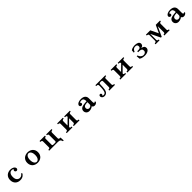

<svg xmlns="http://www.w3.org/2000/svg" viewBox="1196 -4024 7608 7608"><g transform="rotate(-45 5000.0 -220.5)"><path d="M533.2 -560.1Q581.5 -560.1 616.7 -550.3Q651.9 -540.5 676 -526.4Q700.2 -512.2 714.8 -498Q734.9 -479.5 743.9 -458.7Q752.9 -438 752.9 -419.9Q752.9 -397.5 742.9 -380.4Q732.9 -363.3 716.8 -353.8Q700.7 -344.2 682.1 -344.2Q660.6 -344.2 643.8 -354.5Q627 -364.7 617.4 -379.9Q607.9 -395 607.9 -410.2Q607.9 -435.5 618.4 -452.6Q628.9 -469.7 646 -478Q637.7 -489.3 612.5 -498Q587.4 -506.8 551.8 -506.8Q510.7 -506.8 475.8 -482.9Q440.9 -459 419.9 -409.7Q398.9 -360.4 398.9 -284.2Q398.9 -228 410.4 -188.2Q421.9 -148.4 440.9 -122.3Q460 -96.2 482.7 -81.5Q505.4 -66.9 528.1 -61Q550.8 -55.2 569.8 -55.2Q612.3 -55.2 644.3 -70.1Q676.3 -85 699 -108.2Q721.7 -131.3 735.8 -155.8L770 -115.2Q757.8 -94.7 738.8 -71.5Q719.7 -48.3 690.4 -27.3Q661.1 -6.3 619.1 6.8Q577.1 20 520 20Q459.5 20 407.7 1Q356 -18.1 317.4 -55.2Q278.8 -92.3 257.3 -146.2Q235.8 -200.2 235.8 -270Q235.8 -337.9 258.1 -391.6Q280.3 -445.3 320.6 -482.9Q360.8 -520.5 415 -540.3Q469.2 -560.1 533.2 -560.1Z M1500 -560.1Q1563.5 -560.1 1618.2 -540.5Q1672.9 -521 1714.1 -483.9Q1755.4 -446.8 1778.6 -393.3Q1801.8 -339.8 1801.8 -272Q1801.8 -201.7 1778.6 -147.5Q1755.4 -93.3 1714.1 -55.9Q1672.9 -18.6 1618.2 0.7Q1563.5 20 1500 20Q1436.5 20 1381.8 0.7Q1327.1 -18.6 1285.9 -55.9Q1244.6 -93.3 1221.4 -147.5Q1198.2 -201.7 1198.2 -272Q1198.2 -339.8 1221.4 -393.3Q1244.6 -446.8 1285.9 -483.9Q1327.1 -521 1381.8 -540.5Q1436.5 -560.1 1500 -560.1ZM1500 -506.8Q1473.1 -506.8 1447.5 -492.9Q1421.9 -479 1401.1 -450.7Q1380.4 -422.4 1368.2 -378.2Q1356 -334 1356 -272.9Q1356 -210.9 1368.2 -166Q1380.4 -121.1 1401.1 -92Q1421.9 -63 1447.5 -49.1Q1473.1 -35.2 1500 -35.2Q1526.9 -35.2 1552.5 -49.1Q1578.1 -63 1598.9 -92Q1619.6 -121.1 1631.8 -166Q1644 -210.9 1644 -272.9Q1644 -334 1631.8 -378.2Q1619.6 -422.4 1598.9 -450.7Q1578.1 -479 1552.5 -492.9Q1526.9 -506.8 1500 -506.8Z M2154.8 -540H2457V-493.2Q2433.6 -489.3 2420.2 -484.1Q2406.7 -479 2398.9 -470.2Q2392.6 -461.9 2390.9 -449.2Q2389.2 -436.5 2389.2 -417V-107.9Q2389.2 -94.2 2391.4 -84Q2393.6 -73.7 2399.9 -66.9Q2406.7 -60.5 2419.9 -56.9Q2433.1 -53.2 2455.1 -53.2H2542Q2572.8 -53.2 2583 -64.9Q2594.2 -78.1 2594.2 -107.9V-416Q2594.2 -437 2592 -450.7Q2589.8 -464.4 2584 -474.1Q2578.1 -483.9 2564.5 -488.8Q2550.8 -493.7 2525.9 -495.1V-540H2827.1V-493.2Q2800.8 -489.7 2784.7 -484.6Q2768.6 -479.5 2757.8 -471.2Q2748.5 -462.9 2744.9 -449.5Q2741.2 -436 2741.2 -416V-118.2Q2741.2 -98.6 2745.1 -85.7Q2749 -72.8 2759.8 -64.9Q2771 -57.6 2790.5 -54.7Q2810.1 -51.8 2840.8 -51.8L2851.1 119.1H2806.2Q2796.9 84.5 2785.6 61.5Q2774.4 38.6 2755.9 24.9Q2737.3 11.2 2707.3 5.6Q2677.2 0 2629.9 0H2154.8V-46.9Q2182.6 -48.3 2199.7 -52.5Q2216.8 -56.6 2226.1 -63Q2235.8 -70.8 2239 -82Q2242.2 -93.3 2242.2 -108.9V-417Q2242.2 -437 2239 -450.4Q2235.8 -463.9 2226.1 -473.1Q2216.8 -481.9 2199.7 -486.8Q2182.6 -491.7 2154.8 -493.2Z M3141.1 -540H3460.9V-493.2Q3410.2 -491.7 3392.1 -475.1Q3382.3 -465.8 3378.7 -452.1Q3375 -438.5 3375 -417V-190.9L3622.1 -433.1Q3622.1 -454.6 3617.9 -466.3Q3613.8 -478 3604 -483.9Q3594.2 -490.2 3577.4 -491.5Q3560.5 -492.7 3536.1 -493.2V-540H3855V-493.2Q3827.1 -492.7 3810.5 -489Q3793.9 -485.4 3784.2 -477.1Q3774.9 -468.8 3772 -453.9Q3769 -439 3769 -415V-120.1Q3769 -99.1 3772 -85.2Q3774.9 -71.3 3784.2 -63Q3793 -54.7 3810.1 -51.5Q3827.1 -48.3 3855 -46.9V0H3536.1V-46.9Q3564 -47.9 3580.6 -52Q3597.2 -56.2 3606 -64.9Q3615.7 -74.7 3618.9 -88.4Q3622.1 -102.1 3622.1 -123V-350.1L3375 -103Q3375 -84.5 3379.2 -73.2Q3383.3 -62 3393.1 -56.2Q3402.8 -49.8 3419.7 -48.8Q3436.5 -47.9 3460.9 -46.9V0H3141.1V-46.9Q3170.4 -47.9 3187.3 -51.3Q3204.1 -54.7 3212.9 -63Q3222.7 -72.3 3225.3 -86.4Q3228 -100.6 3228 -123V-415Q3228 -438 3225.1 -452.9Q3222.2 -467.8 3212.9 -476.1Q3203.6 -484.4 3186.8 -488.5Q3169.9 -492.7 3141.1 -493.2Z M4484.9 -560.1Q4540.5 -560.1 4586.4 -548.3Q4632.3 -536.6 4665 -511.2Q4698.2 -485.8 4716.6 -447Q4734.9 -408.2 4734.9 -356V-147Q4734.9 -119.1 4739.7 -104.5Q4744.6 -89.8 4753.4 -84.5Q4762.2 -79.1 4773.9 -79.1Q4786.1 -79.1 4797.9 -86.7Q4809.6 -94.2 4816.9 -107.9L4832 -57.1Q4818.4 -35.2 4796.9 -19Q4775.4 -2.9 4750 6.1Q4724.6 15.1 4698.2 15.1Q4668.9 15.1 4646.2 5.6Q4623.5 -3.9 4609.1 -19.8Q4594.7 -35.6 4588.9 -54.2Q4565.9 -29.3 4533.2 -13.2Q4500.5 2.9 4464.6 10.5Q4428.7 18.1 4395 18.1Q4359.9 18.1 4328.6 6.3Q4297.4 -5.4 4273.4 -27.3Q4249.5 -49.3 4235.8 -80.1Q4222.2 -110.8 4222.2 -148.9Q4222.2 -191.9 4240.7 -227.1Q4259.3 -262.2 4300.8 -287.1Q4319.8 -298.3 4348.9 -306.9Q4377.9 -315.4 4412.1 -321.3Q4446.3 -327.1 4480.7 -330.8Q4515.1 -334.5 4543.9 -335.9L4587.9 -337.9V-353Q4587.9 -427.2 4559.1 -467.8Q4530.8 -508.8 4463.9 -508.8Q4429.7 -508.8 4404.3 -500.5Q4378.9 -492.2 4360.8 -478Q4376 -473.1 4385.5 -455.3Q4395 -437.5 4395 -418.9Q4395 -392.6 4375.7 -374.3Q4356.4 -356 4321.8 -356Q4303.7 -356 4287.6 -365.7Q4271.5 -375.5 4261.7 -390.6Q4252 -405.8 4252 -421.9Q4252 -449.7 4264.2 -469.5Q4276.4 -489.3 4295.9 -505.9Q4312 -519.5 4339.4 -532Q4366.7 -544.4 4403.6 -552.2Q4440.4 -560.1 4484.9 -560.1ZM4550.8 -285.2Q4528.8 -284.2 4503.9 -281Q4479 -277.8 4456.5 -272Q4434.1 -266.1 4419.9 -256.8Q4397 -241.7 4384 -219.2Q4371.1 -196.8 4371.1 -166Q4371.1 -134.3 4385.3 -111.6Q4399.4 -88.9 4422.1 -76.9Q4444.8 -64.9 4469.2 -64.9Q4490.7 -64.9 4511.7 -71.8Q4532.7 -78.6 4549.8 -91.1Q4566.9 -103.5 4576.9 -120.8Q4586.9 -138.2 4586.9 -159.2V-287.1Z M5284.2 -540H5842.8V-493.2Q5814 -492.7 5797.1 -488.5Q5780.3 -484.4 5771 -476.1Q5761.7 -467.8 5759.3 -455.1Q5756.8 -442.4 5756.8 -423.8V-113.8Q5756.8 -98.1 5760 -86.2Q5763.2 -74.2 5772.9 -65.9Q5782.2 -58.1 5799.1 -53.2Q5815.9 -48.3 5842.8 -46.9V0H5523.9V-46.9Q5573.7 -48.3 5592.8 -65.9Q5602.5 -75.2 5606.2 -87.4Q5609.9 -99.6 5609.9 -115.2V-422.9Q5609.9 -459 5596.2 -473.1Q5582 -486.8 5543 -486.8H5507.8Q5487.8 -486.8 5475.8 -483.4Q5463.9 -480 5457 -471.2Q5450.7 -461.4 5448.2 -445.1Q5445.8 -428.7 5444.8 -402.8Q5443.4 -344.2 5440.2 -285.2Q5437 -226.1 5428.5 -172.9Q5419.9 -119.6 5401.9 -78.1Q5388.7 -47.9 5369.4 -27.8Q5350.1 -7.8 5327.6 3.7Q5305.2 15.1 5282.7 20Q5260.3 24.9 5240.2 24.9Q5196.3 24.9 5164.8 7.6Q5133.3 -9.8 5116.7 -37.6Q5100.1 -65.4 5100.1 -96.2Q5100.1 -117.7 5109.6 -132.3Q5119.1 -147 5133.3 -154.5Q5147.5 -162.1 5161.1 -162.1Q5185.5 -162.1 5201.7 -145.8Q5217.8 -129.4 5217.8 -103Q5217.8 -83.5 5208.3 -71.3Q5198.7 -59.1 5186 -55.2Q5194.3 -42.5 5210.2 -37.4Q5226.1 -32.2 5241.2 -32.2Q5261.2 -32.2 5280.8 -37.4Q5300.3 -42.5 5316.7 -54.9Q5333 -67.4 5342.8 -89.8Q5355 -116.7 5362.8 -152.8Q5370.6 -189 5375.2 -230.2Q5379.9 -271.5 5381.8 -314.5Q5383.8 -357.4 5383.8 -397.9Q5383.8 -428.2 5380.6 -445.8Q5377.4 -463.4 5367.2 -474.1Q5356.4 -484.4 5337.2 -488.5Q5317.9 -492.7 5284.2 -493.2Z M6141.1 -540H6460.9V-493.2Q6410.2 -491.7 6392.1 -475.1Q6382.3 -465.8 6378.7 -452.1Q6375 -438.5 6375 -417V-190.9L6622.1 -433.1Q6622.1 -454.6 6617.9 -466.3Q6613.8 -478 6604 -483.9Q6594.2 -490.2 6577.4 -491.5Q6560.5 -492.7 6536.1 -493.2V-540H6855V-493.2Q6827.1 -492.7 6810.5 -489Q6793.9 -485.4 6784.2 -477.1Q6774.9 -468.8 6772 -453.9Q6769 -439 6769 -415V-120.1Q6769 -99.1 6772 -85.2Q6774.9 -71.3 6784.2 -63Q6793 -54.7 6810.1 -51.5Q6827.1 -48.3 6855 -46.9V0H6536.1V-46.9Q6564 -47.9 6580.6 -52Q6597.2 -56.2 6606 -64.9Q6615.7 -74.7 6618.9 -88.4Q6622.1 -102.1 6622.1 -123V-350.1L6375 -103Q6375 -84.5 6379.2 -73.2Q6383.3 -62 6393.1 -56.2Q6402.8 -49.8 6419.7 -48.8Q6436.5 -47.9 6460.9 -46.9V0H6141.1V-46.9Q6170.4 -47.9 6187.3 -51.3Q6204.1 -54.7 6212.9 -63Q6222.7 -72.3 6225.3 -86.4Q6228 -100.6 6228 -123V-415Q6228 -438 6225.1 -452.9Q6222.2 -467.8 6212.9 -476.1Q6203.6 -484.4 6186.8 -488.5Q6169.9 -492.7 6141.1 -493.2Z M7502 -560.1Q7545.4 -560.1 7586.4 -553.2Q7627.4 -546.4 7660.2 -530Q7692.9 -513.7 7712.4 -485.6Q7731.9 -457.5 7731.9 -415Q7731.9 -389.2 7719.7 -364Q7707.5 -338.9 7680.9 -320.8Q7654.3 -302.7 7611.8 -296.9V-293.9Q7684.1 -283.2 7724.6 -248Q7765.1 -212.9 7765.1 -149.9Q7765.1 -117.7 7748.3 -87.4Q7731.4 -57.1 7698 -32.7Q7664.6 -8.3 7614.3 5.9Q7564 20 7497.1 20Q7450.7 20 7406.5 11.7Q7362.3 3.4 7325.4 -11.2Q7288.6 -25.9 7264.2 -44.9L7253.9 -194.8H7297.9Q7306.2 -163.6 7322.8 -134.5Q7339.4 -105.5 7363.3 -82.5Q7387.2 -59.6 7417.7 -46.4Q7448.2 -33.2 7483.9 -33.2Q7523.9 -33.2 7554 -48.6Q7584 -64 7600.6 -89.6Q7617.2 -115.2 7617.2 -146Q7617.2 -210.4 7579.6 -238.3Q7542 -266.1 7470.2 -266.1H7408.2V-318.8H7469.2Q7515.6 -318.8 7542.7 -330.8Q7569.8 -342.8 7581.3 -363.5Q7592.8 -384.3 7592.8 -410.2Q7592.8 -450.2 7579.3 -471.7Q7565.9 -493.2 7541 -501.5Q7516.1 -509.8 7481 -509.8Q7428.7 -509.8 7386.2 -477.5Q7343.8 -445.3 7318.8 -377H7273.9L7284.2 -496.1Q7304.2 -514.2 7338.6 -528.6Q7373 -543 7415.5 -551.5Q7458 -560.1 7502 -560.1Z M8117.2 -540H8360.8L8518.1 -214.8L8667 -540H8908.2V-493.2Q8887.2 -491.2 8872.6 -487.3Q8857.9 -483.4 8849.1 -475.1Q8833 -460.4 8833 -429.2V-118.2Q8833 -97.7 8835.9 -84.5Q8838.9 -71.3 8847.2 -63Q8855.5 -54.7 8870.1 -51.3Q8884.8 -47.9 8908.2 -46.9V0H8609.9V-46.9Q8634.8 -48.3 8649.7 -52.2Q8664.6 -56.2 8671.9 -64Q8679.7 -73.2 8682.9 -85.9Q8686 -98.6 8686 -118.2V-434.1H8682.1L8500 -37.1H8456.1L8264.2 -432.1H8259.8V-120.1Q8259.8 -99.6 8262.9 -85.9Q8266.1 -72.3 8273.9 -64Q8282.2 -56.2 8297.9 -52.2Q8313.5 -48.3 8338.9 -46.9V0H8117.2V-46.9Q8141.6 -49.3 8158 -53.2Q8174.3 -57.1 8184.1 -64.9Q8194.8 -74.2 8199 -86.9Q8203.1 -99.6 8203.1 -120.1V-418Q8203.1 -435.1 8200.2 -448Q8197.3 -460.9 8188 -470.2Q8178.2 -480 8161.4 -485.6Q8144.5 -491.2 8117.2 -493.2Z M9484.9 -560.1Q9540.5 -560.1 9586.4 -548.3Q9632.3 -536.6 9665 -511.2Q9698.2 -485.8 9716.6 -447Q9734.9 -408.2 9734.9 -356V-147Q9734.9 -119.1 9739.7 -104.5Q9744.6 -89.8 9753.4 -84.5Q9762.2 -79.1 9773.9 -79.1Q9786.1 -79.1 9797.9 -86.7Q9809.6 -94.2 9816.9 -107.9L9832 -57.1Q9818.4 -35.2 9796.9 -19Q9775.4 -2.9 9750 6.1Q9724.6 15.1 9698.2 15.1Q9668.9 15.1 9646.2 5.6Q9623.5 -3.9 9609.1 -19.8Q9594.7 -35.6 9588.9 -54.2Q9565.9 -29.3 9533.2 -13.2Q9500.5 2.9 9464.6 10.5Q9428.7 18.1 9395 18.1Q9359.9 18.1 9328.6 6.3Q9297.4 -5.4 9273.4 -27.3Q9249.5 -49.3 9235.8 -80.1Q9222.2 -110.8 9222.2 -148.9Q9222.2 -191.9 9240.7 -227.1Q9259.3 -262.2 9300.8 -287.1Q9319.8 -298.3 9348.9 -306.9Q9377.9 -315.4 9412.1 -321.3Q9446.3 -327.1 9480.7 -330.8Q9515.1 -334.5 9543.9 -335.9L9587.9 -337.9V-353Q9587.9 -427.2 9559.1 -467.8Q9530.8 -508.8 9463.9 -508.8Q9429.7 -508.8 9404.3 -500.5Q9378.9 -492.2 9360.8 -478Q9376 -473.1 9385.5 -455.3Q9395 -437.5 9395 -418.9Q9395 -392.6 9375.7 -374.3Q9356.4 -356 9321.8 -356Q9303.7 -356 9287.6 -365.7Q9271.5 -375.5 9261.7 -390.6Q9252 -405.8 9252 -421.9Q9252 -449.7 9264.2 -469.5Q9276.4 -489.3 9295.9 -505.9Q9312 -519.5 9339.4 -532Q9366.7 -544.4 9403.6 -552.2Q9440.4 -560.1 9484.9 -560.1ZM9550.8 -285.2Q9528.8 -284.2 9503.9 -281Q9479 -277.8 9456.5 -272Q9434.1 -266.1 9419.9 -256.8Q9397 -241.7 9384 -219.2Q9371.1 -196.8 9371.1 -166Q9371.1 -134.3 9385.3 -111.6Q9399.4 -88.9 9422.1 -76.9Q9444.8 -64.9 9469.2 -64.9Q9490.7 -64.9 9511.7 -71.8Q9532.7 -78.6 9549.8 -91.1Q9566.9 -103.5 9576.9 -120.8Q9586.9 -138.2 9586.9 -159.2V-287.1Z"/></g></svg>

Font: BIZ UDMincho
Style: Bold
Weight: 700
Monospace: yes
Designer: TypeBank Co., Ltd.
Foundry: Morisawa Inc.
Version: Version 1.06